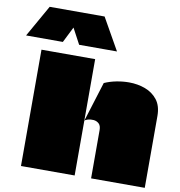

<svg xmlns="http://www.w3.org/2000/svg" viewBox="-197 -1123 1140 1219"><g transform="rotate(10 372.5 -513.5)"><path d="M20 0Q20 -93 20 -185Q20 -277 20 -369.5Q20 -462 20 -554Q20 -604 20 -652.5Q20 -701 20 -750H366Q366 -719 366 -677.5Q366 -636 366 -591Q366 -546 366 -504Q366 -448 366 -408Q366 -368 366 -363Q366 -358 366 -340.5Q366 -323 366 -298Q366 -265 366 -224Q366 -183 366 -140.5Q366 -98 366 -61Q366 -24 366 0ZM472 0Q472 -39 472 -78Q472 -117 472 -155.5Q472 -194 472 -233Q472 -272 472 -311Q472 -340 457.5 -353Q443 -366 423 -367.5Q403 -369 386.5 -364Q370 -359 366 -353L446 -610Q482 -626 523 -634Q564 -642 604 -642Q660 -642 708.5 -624Q757 -606 787.5 -567Q818 -528 818 -463Q818 -386 818 -308.5Q818 -231 818 -154Q818 -77 818 0ZM-92 -822 24 -1027H378L494 -822H250L188 -938H203L145 -822Z"/></g></svg>

Font: Climate Crisis
Style: Regular
Weight: 400
Version: Version 1.003